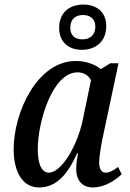

<svg xmlns="http://www.w3.org/2000/svg" viewBox="-20 -814 571 844"><path d="M340 -595C399 -595 447 -630 447 -699C447 -763 403 -794 346 -794C287 -794 240 -760 240 -691C240 -627 284 -595 340 -595ZM342 -641C312 -641 289 -656 289 -692C289 -732 314 -748 345 -748C374 -748 399 -733 399 -697C399 -657 372 -641 342 -641ZM152 10C227 10 277 -46 319 -140H323C319 -116 315 -98 315 -71C315 -20 343 10 388 10C442 10 488 -23 515 -48L499 -80C479 -65 462 -55 444 -55C426 -55 416 -71 416 -102C416 -130 428 -194 433 -216L501 -536H465L423 -510C400 -530 358 -546 314 -546C142 -546 40 -318 40 -158C40 -63 76 10 152 10ZM195 -55C167 -55 146 -85 146 -158C146 -278 210 -496 321 -496C346 -496 369 -484 380 -461L344 -288C321 -174 250 -55 195 -55Z"/></svg>

Font: Noto Serif Condensed Medium
Style: Italic
Weight: 500
Width: 3
Italic angle: -12°
Designer: Monotype Design Team
Foundry: Monotype Imaging Inc.
Version: Version 2.013